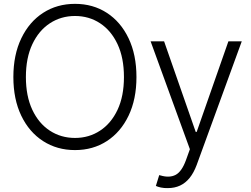

<svg xmlns="http://www.w3.org/2000/svg" viewBox="-20 -757 1280 981"><path d="M363.3 9.8Q271.5 9.8 200.2 -36.1Q128.9 -82 88.6 -166Q48.3 -250 48.3 -363.3Q48.3 -477.1 88.9 -561.3Q129.4 -645.5 200.4 -691.4Q271.5 -737.3 363.3 -737.3Q455.1 -737.3 525.9 -691.4Q596.7 -645.5 637 -561.3Q677.2 -477.1 677.2 -363.3Q677.2 -250 637 -166Q596.7 -82 525.9 -36.1Q455.1 9.8 363.3 9.8ZM363.3 -52.2Q434.6 -52.2 491.2 -89.4Q547.9 -126.5 580.6 -196Q613.3 -265.6 613.3 -363.3Q613.3 -461.4 580.6 -531.2Q547.9 -601.1 491.2 -638.2Q434.6 -675.3 363.3 -675.3Q292 -675.3 235.1 -638.2Q178.2 -601.1 145.3 -531.2Q112.3 -461.4 112.3 -363.3Q112.3 -266.1 145 -196.3Q177.7 -126.5 234.6 -89.4Q291.5 -52.2 363.3 -52.2ZM837.4 204.1Q818.8 204.6 802.5 201.2Q786.1 197.8 776.4 192.9L793.5 137.7L800.8 139.6Q845.7 152.8 877.2 136.5Q908.7 120.1 930.2 61L950.2 5.4L749.5 -545.9H818.4L980 -83H984.9L1147 -545.9H1215.3L984.9 85.9Q970.2 125.5 949 151.9Q927.7 178.2 899.9 191.2Q872.1 204.1 837.4 204.1Z"/></svg>

Font: Inter Tight Light
Style: Regular
Weight: 300
Designer: Rasmus Andersson
Foundry: rsms
Version: Version 3.004